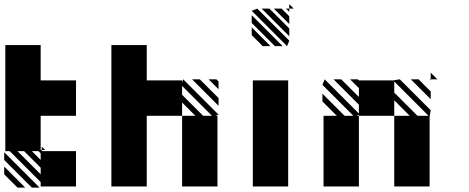

<svg xmlns="http://www.w3.org/2000/svg" viewBox="-25 -879 2212 905"><path d="M125 5.2 -5.2 -125V-161.5L161.5 5.2ZM57.3 5.2 -5.2 -57.3V-93.8L93.8 5.2ZM0 -666.7H166.7V-500H333.3V-333.3H166.7V-171.9H171.9V-166.7H333.3V0H166.7V-20.8L20.8 -166.7H0ZM171.9 -171.9H187.5L171.9 -187.5ZM166.7 -57.3V-88.5L88.5 -166.7H57.3ZM166.7 -125V-156.2L156.2 -166.7H125Z M1005.2 -458.3 958.3 -505.2H994.8L1005.2 -494.8ZM1005.2 -380.2 880.2 -505.2H916.7L1005.2 -416.7ZM500 -666.7H666.7V-500H833.3V-489.6L838.5 -505.2L1005.2 -338.5L989.6 -333.3H1000V0H833.3V-333.3H895.8L833.3 -395.8V-333.3H666.7V0H500ZM932.3 -333.3H974L833.3 -474V-432.3Z M1338.5 -822.9 1322.9 -838.5H1338.5ZM1338.5 -765.6 1265.6 -838.5H1302.1L1338.5 -802.1ZM1338.5 -708.3 1208.3 -838.5H1244.8L1338.5 -744.8ZM1328.1 -661.5 1161.5 -828.1 1187.5 -838.5 1338.5 -687.5ZM1270.8 -661.5 1161.5 -770.8V-807.3L1307.3 -661.5ZM1213.5 -661.5 1161.5 -713.5V-750L1250 -661.5ZM1166.7 -500H1333.3V0H1166.7ZM1338.5 -838.5H1359.4L1338.5 -859.4Z M2005.2 -500 2000 -505.2H2005.2ZM2005.2 -411.5 1911.5 -505.2H1947.9L2005.2 -447.9ZM2005.2 -505.2H2036.5L2005.2 -536.5ZM1833.3 0V-333.3H1906.2L1833.3 -406.2V-333.3H1666.7V0H1500V-333.3H1562.5L1494.8 -401V-437.5L1599 -333.3H1640.6L1494.8 -479.2L1505.2 -505.2L1666.7 -343.8V-385.4L1546.9 -505.2H1583.3L1666.7 -421.9V-463.5L1625 -505.2H1661.5L1666.7 -500H1828.1L1859.4 -505.2L2005.2 -359.4L2000 -328.1V0ZM1942.7 -333.3H1994.8L1833.3 -494.8V-442.7ZM1656.2 -333.3H1666.7V-338.5Z"/></svg>

Font: 0xA000-Monochrome
Style: Monochrome
Weight: 400
Version: Version 0.1